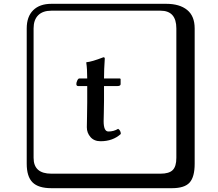

<svg xmlns="http://www.w3.org/2000/svg" viewBox="-20 -774 1140 1006"><path d="M390 -323Q380 -323 380 -334Q380 -342 385 -352.5Q390 -363 396 -363H437Q437 -414 432 -446L433 -448Q460 -450 522 -474Q529 -474 529 -467Q525 -410 525 -363H606Q612 -363 612 -358V-333Q612 -323 594 -323H525V-245Q525 -220 524 -184Q523 -148 523 -139Q523 -85 548 -85Q576 -85 599 -99Q613 -90 613 -72Q571 -34 507 -34Q473 -34 454 -56Q435 -78 435 -107Q435 -116 436 -164Q437 -212 437 -237V-323ZM249 -718Q204 -718 180 -694Q156 -670 156 -625V53Q156 136 249 136H821Q866 136 885 117Q904 98 904 53V-625Q904 -718 821 -718ZM1000 84Q1000 153 973.5 182.5Q947 212 881 212H249Q181 212 150.5 181.5Q120 151 120 84V-625Q120 -687 154 -720.5Q188 -754 249 -754H851Q921 -754 960.5 -722Q1000 -690 1000 -625Z"/></svg>

Font: Libertinus Keyboard
Style: Regular
Weight: 700
Designer: Philipp H. Poll
Foundry: Khaled Hosny
Version: Version 6.7